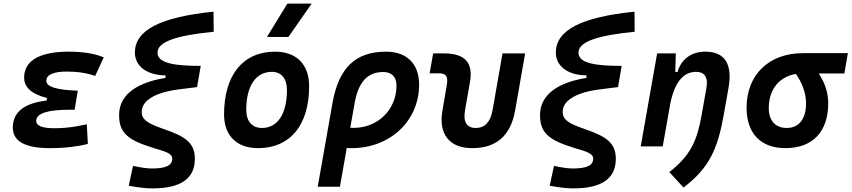

<svg xmlns="http://www.w3.org/2000/svg" viewBox="-20 -815 4741 1069"><path d="M258.3 9.8C341.8 9.8 413.6 0.5 469.2 -13.7L463.4 -123C418 -113.8 364.7 -101.1 281.7 -101.1C214.8 -101.1 181.6 -114.7 181.6 -142.6C181.6 -183.6 244.1 -204.1 370.1 -204.1H395.5L413.1 -310.1C293 -314 237.8 -332.5 237.8 -364.7C237.8 -402.3 285.6 -416.5 352.1 -416.5C411.6 -416.5 463.4 -408.7 509.8 -392.1L557.6 -495.6C507.3 -517.1 442.4 -527.3 360.8 -527.3C229 -527.3 114.3 -492.2 114.3 -382.8C114.3 -328.1 156.7 -290.5 242.2 -269.5L239.7 -255.4C132.3 -242.7 51.3 -201.7 51.3 -105C51.3 -27.8 120.1 9.8 258.3 9.8Z M827.6 233.9C985.4 233.9 1064.9 180.7 1064.9 68.8C1064.9 -24.4 1004.9 -57.1 888.7 -97.7C798.3 -128.9 769 -149.9 769 -192.4C769 -243.7 821.3 -296.9 972.2 -316.9L1077.1 -330.1L1097.7 -448.2C958.5 -448.2 856.9 -460.9 856.9 -521.5C856.9 -581.1 955.6 -617.2 1169.9 -638.2L1168.9 -750C871.1 -719.7 731 -646.5 731 -522C731 -446.3 799.3 -395.5 901.4 -395.5V-381.3C715.8 -351.1 643.1 -271 643.1 -174.3C643.1 -75.7 690.4 -34.7 837.4 9.8C899.9 28.8 939 38.1 939 68.8C939 108.4 897.9 123 827.6 123C797.4 123 767.1 118.7 720.7 108.4L696.8 219.2C755.4 229.5 793 233.9 827.6 233.9Z M1417 9.8C1595.7 9.8 1701.2 -118.2 1701.2 -335C1701.2 -456.1 1630.9 -527.3 1511.7 -527.3C1333 -527.3 1227.5 -397.5 1227.5 -177.7C1227.5 -60.1 1297.9 9.8 1417 9.8ZM1438.5 -102.5C1383.3 -102.5 1351.1 -140.1 1351.1 -203.6C1351.1 -336.4 1404.3 -415 1493.7 -415C1546.9 -415 1577.6 -377.4 1577.6 -314C1577.6 -181.2 1525.9 -102.5 1438.5 -102.5ZM1466.3 -609.4H1585.9L1715.3 -794.9H1580.1Z M2128.9 -527.3C1959 -527.3 1865.7 -437 1831.1 -240.7L1749 224.6H1872.6L1910.6 8.8C1919.4 9.3 1928.2 9.8 1937.5 9.8C2152.3 9.8 2313.5 -142.1 2313.5 -343.8C2313.5 -460 2245.1 -527.3 2128.9 -527.3ZM1953.6 -236.3C1974.6 -358.4 2025.4 -414.1 2114.3 -414.1C2160.6 -414.1 2187.5 -386.7 2187.5 -338.9C2187.5 -204.6 2084.5 -103 1948.2 -103C1941.9 -103 1936 -103 1930.2 -103.5Z M2608.9 9.8C2744.1 9.8 2823.2 -59.6 2848.1 -200.2L2903.8 -517.6H2777.8L2722.7 -202.6C2710.9 -136.2 2680.2 -102.5 2628.4 -102.5C2578.6 -102.5 2557.6 -136.2 2569.3 -202.6L2596.2 -355.5C2616.2 -465.3 2569.8 -517.6 2452.6 -517.6H2391.6L2372.1 -406.7H2424.8C2464.8 -406.7 2476.1 -388.7 2467.3 -338.4L2443.4 -200.2C2420.4 -68.4 2481.9 9.8 2608.9 9.8Z M3171.4 233.9C3329.1 233.9 3408.7 180.7 3408.7 68.8C3408.7 -24.4 3348.6 -57.1 3232.4 -97.7C3142.1 -128.9 3112.8 -149.9 3112.8 -192.4C3112.8 -243.7 3165 -296.9 3315.9 -316.9L3420.9 -330.1L3441.4 -448.2C3302.2 -448.2 3200.7 -460.9 3200.7 -521.5C3200.7 -581.1 3299.3 -617.2 3513.7 -638.2L3512.7 -750C3214.8 -719.7 3074.7 -646.5 3074.7 -522C3074.7 -446.3 3143.1 -395.5 3245.1 -395.5V-381.3C3059.6 -351.1 2986.8 -271 2986.8 -174.3C2986.8 -75.7 3034.2 -34.7 3181.2 9.8C3243.7 28.8 3282.7 38.1 3282.7 68.8C3282.7 108.4 3241.7 123 3171.4 123C3141.1 123 3110.8 118.7 3064.5 108.4L3040.5 219.2C3099.1 229.5 3136.7 233.9 3171.4 233.9Z M3547.4 0H3669.9L3711.9 -237.8C3738.8 -370.1 3793 -415 3856 -415C3902.8 -415 3923.8 -384.3 3913.1 -325.2L3886.2 -173.3C3861.8 -36.1 3827.1 49.8 3706.5 143.1L3785.6 229C3931.2 118.7 3976.1 11.2 4009.3 -174.3L4036.1 -325.2C4059.6 -458 4015.6 -527.3 3907.7 -527.3C3829.1 -527.3 3773.4 -486.3 3752 -414.1H3739.7L3742.7 -517.6H3638.7Z M4353 9.8C4504.4 9.8 4591.3 -81.5 4591.3 -240.2C4591.3 -295.4 4574.2 -352.5 4538.6 -405.8H4681.2L4700.7 -519H4449.7C4261.2 -519 4136.7 -398.4 4136.7 -215.8C4136.7 -72.3 4215.3 9.8 4353 9.8ZM4411.6 -403.3C4450.7 -347.2 4467.8 -289.6 4467.8 -240.2C4467.8 -152.8 4428.7 -102.5 4360.4 -102.5C4296.9 -102.5 4260.3 -143.6 4260.3 -213.9C4260.3 -317.4 4319.3 -388.7 4411.6 -403.3Z"/></svg>

Font: Cascadia Mono PL SemiBold
Style: Italic
Weight: 600
Italic angle: -10°
Monospace: yes
Designer: Aaron Bell
Foundry: Saja Typeworks
Version: Version 2404.023